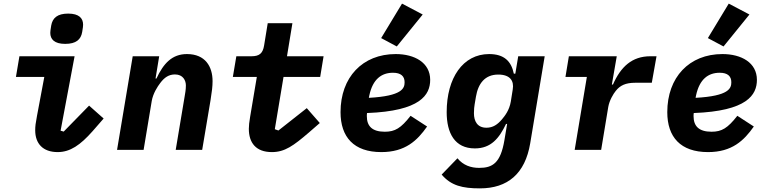

<svg xmlns="http://www.w3.org/2000/svg" viewBox="-20 -826 4241 1058"><path d="M339.1 -584.2C399.1 -584.2 426.1 -608 432.9 -649.9C437.1 -674 437.9 -682.9 437.9 -690C437.9 -725.1 415.8 -751.1 355.8 -751.1C296.2 -751.1 269.2 -726.9 262.1 -685C258.2 -660.9 257.1 -652 257.1 -644.9C257.1 -610.1 279.1 -584.2 339.1 -584.2ZM67.8 -402H224.1L183.9 -187.9C176.1 -147 174 -130 174 -108C174 -35.2 215.9 12.1 297.9 12.1C366.8 12.1 422.9 -27 490.1 -103L551.1 -172.9L470.9 -244L331 -100.9L313.9 -105.8L391 -516H87Z M771.3 0 816.1 -269.2C823.2 -311.1 848 -349.1 863.3 -369C886 -399.1 910.2 -415.8 944.2 -415.8C989 -415.8 1004.3 -382.1 1004.3 -355.1C1004.3 -329.9 1000 -311.1 997.2 -293L948.2 0H1094.1L1140.3 -274.9C1148.1 -323.2 1151.3 -350.1 1151.3 -378.9C1151.3 -459.2 1111.2 -528.1 1010.3 -528.1C928.3 -528.1 881 -476.9 842 -393.1H837L857.2 -516H711.3L625 0Z M1478.3 12.1C1549.4 12.1 1597.3 -23.1 1682.2 -95.9L1742.2 -148.1L1670.5 -230.1L1514.2 -106.9L1494.3 -114L1542.3 -402H1744.3L1763.1 -516H1561.4L1591.3 -698.2H1455.3L1435.4 -576C1428.3 -530.9 1408.4 -516 1365.4 -516H1282.3L1263.1 -402H1395.2L1358.3 -182.2C1353.3 -152 1351.2 -133.9 1351.2 -116.1C1351.2 -39.1 1390.3 12.1 1478.3 12.1Z M2081.3 12.1C2213.4 12.1 2279.5 -51.8 2333.5 -128.9L2242.5 -187.9C2189.3 -120 2157.3 -100.1 2100.5 -100.1C2030.5 -100.1 2001.4 -131 2001.4 -186.1C2001.4 -191.1 2001.4 -195 2002.5 -203.1C2296.5 -214.1 2350.5 -302.9 2350.5 -386C2350.5 -480.8 2264.6 -528.1 2160.5 -528.1C1977.3 -528.1 1856.5 -399.9 1856.5 -208.1C1856.5 -71 1929.3 12.1 2081.3 12.1ZM2012.4 -286.9 2015.3 -301.1C2034.4 -389.9 2082.4 -425.1 2145.6 -425.1C2189.3 -425.1 2209.5 -405.9 2209.5 -372.9C2209.5 -339.8 2197.4 -296.9 2012.4 -286.9ZM2080.3 -616.1 2166.5 -570 2309.3 -746.1 2195.3 -806.1Z M2624.6 212C2777.7 212 2873.6 131 2901.6 -35.9L2981.5 -516H2835.6L2819.6 -420.1H2811.4C2797.6 -487.9 2758.5 -528.1 2675.4 -528.1C2530.5 -528.1 2441.4 -396 2441.4 -208.1C2441.4 -93 2485.4 -8.2 2596.6 -8.2C2685.7 -8.2 2730.5 -63.9 2768.5 -143.1H2774.5L2759.6 -54C2738.6 72.1 2694.6 99.1 2620.7 99.1C2574.6 99.1 2532.7 84.9 2500.7 46.2L2413.7 136C2465.6 197.1 2528.4 212 2624.6 212ZM2591.6 -202.1C2591.6 -223 2593.4 -239 2595.5 -251.1L2602.6 -293C2614.7 -365.1 2651.6 -415.1 2725.5 -415.1C2790.5 -415.1 2813.6 -381 2805.4 -333.1L2794.7 -266C2786.6 -218 2761.7 -187.1 2745.7 -168C2721.6 -139.9 2696.7 -122.2 2660.5 -122.2C2610.4 -122.2 2591.6 -158 2591.6 -202.1Z M3292.6 0 3331.7 -236.2C3337.7 -272 3359.7 -308.9 3372.9 -324.9C3396.7 -355.1 3426.8 -370 3480.8 -370H3571.7L3597.7 -516H3563.6C3462.7 -516 3400.6 -458.1 3357.6 -360.1H3351.6L3378.6 -516H3114.7L3095.9 -402H3213.8L3146.7 0Z M3881.7 12.1C4013.8 12.1 4079.9 -51.8 4133.9 -128.9L4043 -187.9C3989.7 -120 3957.7 -100.1 3900.9 -100.1C3831 -100.1 3801.8 -131 3801.8 -186.1C3801.8 -191.1 3801.8 -195 3802.9 -203.1C4096.9 -214.1 4150.9 -302.9 4150.9 -386C4150.9 -480.8 4065 -528.1 3960.9 -528.1C3777.7 -528.1 3657 -399.9 3657 -208.1C3657 -71 3729.8 12.1 3881.7 12.1ZM3812.9 -286.9 3815.7 -301.1C3834.9 -389.9 3882.8 -425.1 3946 -425.1C3989.7 -425.1 4009.9 -405.9 4009.9 -372.9C4009.9 -339.8 3997.9 -296.9 3812.9 -286.9ZM3880.7 -616.1 3967 -570 4109.7 -746.1 3995.7 -806.1Z"/></svg>

Font: Margiela Mono Italic Bold It
Style: Regular
Weight: 700
Designer: Mike Abbink, Paul van der Laan, Pieter van Rosmalen
Foundry: Bold Monday
Version: Version 2.003 2021